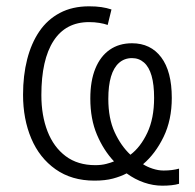

<svg xmlns="http://www.w3.org/2000/svg" viewBox="-20 -562 618 608"><path d="M262 -542Q284 -542 301 -539.5Q318 -537 333 -532L321 -483Q310 -487 294.5 -489.5Q279 -492 262 -492Q188 -492 149.5 -432.5Q111 -373 111 -261Q111 -196 130.5 -146Q150 -96 188 -67.5Q226 -39 282 -39Q301 -39 316.5 -43Q332 -47 341 -51Q308 -86 287 -135.5Q266 -185 266 -250Q266 -306 282 -345Q298 -384 327.5 -404.5Q357 -425 398 -425Q457 -425 490.5 -380.5Q524 -336 524 -252Q524 -182 498 -128.5Q472 -75 433 -42Q445 -34 463 -28Q481 -22 498 -22Q512 -22 524 -23.5Q536 -25 547 -28V20Q537 23 523.5 24.5Q510 26 494 26Q465 26 436 16Q407 6 381 -13Q362 -3 337.5 3.5Q313 10 279 10Q207 10 156 -26Q105 -62 79 -123.5Q53 -185 53 -262Q53 -323 66 -374Q79 -425 104.5 -462.5Q130 -500 169.5 -521Q209 -542 262 -542ZM398 -378Q374 -378 357 -363Q340 -348 331.5 -319.5Q323 -291 323 -249Q323 -187 343 -143.5Q363 -100 393 -72Q425 -96 446.5 -141.5Q468 -187 468 -252Q468 -294 460 -322Q452 -350 436 -364Q420 -378 398 -378Z"/></svg>

Font: Noto Sans Display Light
Style: Regular
Weight: 300
Designer: Monotype Design Team
Foundry: Monotype Imaging Inc.
Version: Version 2.003